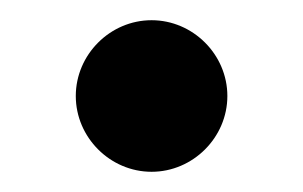

<svg xmlns="http://www.w3.org/2000/svg" viewBox="-20 -170 300 190"><path d="M205 -75C205 -116 171 -150 130 -150C89 -150 55 -116 55 -75C55 -34 89 0 130 0C171 0 205 -34 205 -75Z"/></svg>

Font: Bruno Ace
Style: Regular
Weight: 400
Designer: Astigmatic (AOETI)
Foundry: Astigmatic (AOETI)
Version: Version 1.000